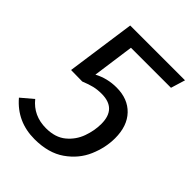

<svg xmlns="http://www.w3.org/2000/svg" viewBox="-202 -793 909 909"><g transform="rotate(45 252.5 -338.5)"><path d="M0 -75 59 -125Q109 -63 193 -63Q255 -63 293 -94.5Q331 -126 347.5 -172Q364 -218 364 -263Q364 -365 264 -365Q236 -365 213 -359.5Q190 -354 158 -341L82 -342L131 -689H498L476 -617H208L179 -408Q231 -436 293 -436Q369 -436 413.5 -389.5Q458 -343 458 -261Q458 -198 431 -135Q404 -72 344 -30Q284 12 191 12Q74 12 0 -75Z"/></g></svg>

Font: FiraGO
Style: Italic
Weight: 400
Italic angle: -8°
Designer: bBox Type GmbH
Foundry: bBox Type GmbH
Version: Version 1.001